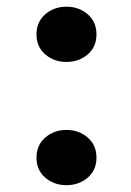

<svg xmlns="http://www.w3.org/2000/svg" viewBox="-20 -658 389 569"><path d="M88.1 -556.1Q88.1 -593.1 114.2 -615.7Q140.2 -638.2 176.8 -638.2Q213.8 -638.2 239.9 -615.7Q265.9 -593.1 265.9 -556.1Q265.9 -519 239.9 -496.7Q213.8 -474.4 176.8 -474.4Q140.2 -474.4 114.2 -496.7Q88.1 -519 88.1 -556.1ZM88.1 -190.8Q88.1 -227.9 114.2 -250.4Q140.2 -273 176.8 -273Q213.8 -273 239.9 -250.4Q265.9 -227.9 265.9 -190.8Q265.9 -153.8 239.9 -131.5Q213.8 -109.2 176.8 -109.2Q140.2 -109.2 114.2 -131.5Q88.1 -153.8 88.1 -190.8Z"/></svg>

Font: Pinar-DS4-FD ExtraBold
Style: Regular
Weight: 800
Designer: Amin Abedi
Version: Version 3.000